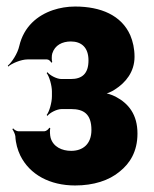

<svg xmlns="http://www.w3.org/2000/svg" viewBox="-20 -558 472 588"><path d="M260 -160C260 -116 233 -96 198 -96C170 -96 143 -108 135 -136C133 -143 132 -160 134 -165L131 -167C129 -162 121 -156 116 -156H36C31 -156 23 -161 20 -165L18 -162C21 -158 26 -148 27 -141C28 -119 34 -99 42 -82C71 -23 133 10 210 10C266 10 314 -5 347 -33C377 -57 401 -93 401 -149C401 -207 374 -241 334 -262C322 -268 305 -274 295 -273L296 -269C305 -270 322 -277 332 -284C365 -305 392 -338 392 -384C392 -409 387 -431 379 -450C352 -511 289 -538 210 -538C186 -538 163 -534 142 -527C95 -511 53 -477 39 -417C34 -394 16 -367 4 -357L5 -354C16 -364 45 -376 64 -376H124C129 -376 135 -371 137 -366L140 -368C138 -372 138 -388 140 -394C148 -420 171 -431 197 -431C229 -431 251 -413 251 -373C251 -332 231 -316 197 -316H168C154 -316 133 -327 125 -337L123 -334C131 -324 139 -296 139 -278V-263C139 -244 131 -216 123 -206L125 -203C133 -213 154 -224 169 -224H198C236 -224 260 -209 260 -160Z"/></svg>

Font: Asimov
Style: EdgeExtreme
Weight: 500
Designer: Google
Version: Version 2.000980: 2014